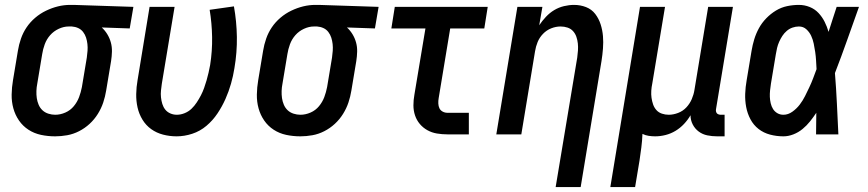

<svg xmlns="http://www.w3.org/2000/svg" viewBox="-20 -548 3540 783"><path d="M205 8Q175 8 147 2Q119 -4 96 -19Q73 -34 57.5 -56.5Q42 -79 34.5 -106Q27 -133 27.5 -162.5Q28 -192 33 -221L53 -341Q57 -366 65.5 -390.5Q74 -415 88.5 -436.5Q103 -458 123.5 -475.5Q144 -493 168 -504.5Q192 -516 216.5 -522Q241 -528 266 -528Q270 -528 273.5 -528Q277 -528 281 -528L524 -520L509 -432L395 -436Q408 -424 417.5 -408.5Q427 -393 432 -375Q437 -357 436.5 -337.5Q436 -318 433 -299L413 -179Q409 -154 401 -130Q393 -106 379 -83.5Q365 -61 345.5 -43Q326 -25 302.5 -13Q279 -1 254 3.5Q229 8 205 8ZM205 -80Q226 -80 246.5 -89Q267 -98 281 -115Q295 -132 302.5 -152Q310 -172 314 -193L334 -313Q336 -327 337 -341Q338 -355 336.5 -368.5Q335 -382 331 -394.5Q327 -407 319 -417.5Q311 -428 299 -433.5Q287 -439 273 -440H267Q265 -440 263.5 -440Q262 -440 260 -440Q240 -440 219.5 -430.5Q199 -421 184.5 -404.5Q170 -388 162.5 -367.5Q155 -347 152 -327L132 -207Q129 -192 128.5 -177Q128 -162 130 -148Q132 -134 137.5 -121Q143 -108 153 -98.5Q163 -89 177 -84.5Q191 -80 205 -80Z M700 8Q672 8 645 1Q618 -6 596.5 -21.5Q575 -37 561 -60Q547 -83 541 -109.5Q535 -136 535.5 -164.5Q536 -193 541 -221L590 -520H692L640 -207Q638 -193 636.5 -179Q635 -165 636.5 -151Q638 -137 642 -124Q646 -111 654 -101Q662 -91 674.5 -85.5Q687 -80 701 -80Q717 -80 733 -86.5Q749 -93 761 -104.5Q773 -116 782.5 -130.5Q792 -145 799.5 -159.5Q807 -174 812.5 -189.5Q818 -205 822.5 -220.5Q827 -236 830.5 -251.5Q834 -267 837 -283Q846 -340 845 -397Q844 -454 835 -508L934 -522Q945 -461 946 -397.5Q947 -334 936 -270Q931 -238 922 -206.5Q913 -175 899.5 -144.5Q886 -114 867 -85.5Q848 -57 822 -35Q796 -13 764 -2.5Q732 8 700 8Z M1205 8Q1175 8 1147 2Q1119 -4 1096 -19Q1073 -34 1057.5 -56.5Q1042 -79 1034.5 -106Q1027 -133 1027.5 -162.5Q1028 -192 1033 -221L1053 -341Q1057 -366 1065.5 -390.5Q1074 -415 1088.5 -436.5Q1103 -458 1123.5 -475.5Q1144 -493 1168 -504.5Q1192 -516 1216.5 -522Q1241 -528 1266 -528Q1270 -528 1273.5 -528Q1277 -528 1281 -528L1524 -520L1509 -432L1395 -436Q1408 -424 1417.5 -408.5Q1427 -393 1432 -375Q1437 -357 1436.5 -337.5Q1436 -318 1433 -299L1413 -179Q1409 -154 1401 -130Q1393 -106 1379 -83.5Q1365 -61 1345.5 -43Q1326 -25 1302.5 -13Q1279 -1 1254 3.5Q1229 8 1205 8ZM1205 -80Q1226 -80 1246.5 -89Q1267 -98 1281 -115Q1295 -132 1302.5 -152Q1310 -172 1314 -193L1334 -313Q1336 -327 1337 -341Q1338 -355 1336.5 -368.5Q1335 -382 1331 -394.5Q1327 -407 1319 -417.5Q1311 -428 1299 -433.5Q1287 -439 1273 -440H1267Q1265 -440 1263.5 -440Q1262 -440 1260 -440Q1240 -440 1219.5 -430.5Q1199 -421 1184.5 -404.5Q1170 -388 1162.5 -367.5Q1155 -347 1152 -327L1132 -207Q1129 -192 1128.5 -177Q1128 -162 1130 -148Q1132 -134 1137.5 -121Q1143 -108 1153 -98.5Q1163 -89 1177 -84.5Q1191 -80 1205 -80Z M1805 0Q1783 0 1762 -3.5Q1741 -7 1723 -17Q1705 -27 1692 -42.5Q1679 -58 1672.5 -77.5Q1666 -97 1666 -118.5Q1666 -140 1670 -162L1715 -432H1576L1590 -520H1969L1955 -432H1816L1769 -148Q1767 -137 1767.5 -126Q1768 -115 1772 -106.5Q1776 -98 1785 -93Q1794 -88 1805 -88H1892V0Z M2246 215 2334 -313Q2336 -327 2337 -342Q2338 -357 2336.5 -371Q2335 -385 2330.5 -398Q2326 -411 2317 -421Q2308 -431 2294.5 -435.5Q2281 -440 2266 -440Q2247 -440 2228 -432.5Q2209 -425 2194.5 -410Q2180 -395 2172.5 -376.5Q2165 -358 2162 -339L2106 0H2004L2090 -520H2192L2179 -445Q2191 -463 2206.5 -479.5Q2222 -496 2240.5 -507Q2259 -518 2280 -523Q2301 -528 2321 -528Q2347 -528 2370 -519Q2393 -510 2407.5 -491Q2422 -472 2429.5 -448.5Q2437 -425 2439 -400.5Q2441 -376 2439 -350Q2437 -324 2433 -299L2348 215Z M2469 215 2590 -520H2692L2640 -207Q2637 -193 2636 -178Q2635 -163 2637 -149Q2639 -135 2643.5 -122Q2648 -109 2657 -99Q2666 -89 2679.5 -84.5Q2693 -80 2707 -80Q2726 -80 2745.5 -87.5Q2765 -95 2779 -110Q2793 -125 2801 -143.5Q2809 -162 2812 -181L2868 -520H2969L2900 -103Q2899 -98 2900 -93.5Q2901 -89 2903.5 -86Q2906 -83 2910.5 -81.5Q2915 -80 2919 -80H2935V8H2905Q2884 8 2864.5 4Q2845 0 2829.5 -11.5Q2814 -23 2805 -40.5Q2796 -58 2796 -78Q2785 -59 2769.5 -42.5Q2754 -26 2735 -14.5Q2716 -3 2694.5 2.5Q2673 8 2652 8Q2639 8 2625.5 6Q2612 4 2600 -2Q2599 26 2595.5 53Q2592 80 2588 107L2570 215Z M3175 8Q3147 8 3120.5 1Q3094 -6 3073.5 -22Q3053 -38 3040.5 -61.5Q3028 -85 3023 -111.5Q3018 -138 3019 -165.5Q3020 -193 3025 -221L3045 -341Q3049 -365 3056 -388Q3063 -411 3075 -433Q3087 -455 3105 -473.5Q3123 -492 3144.5 -505Q3166 -518 3190 -523Q3214 -528 3238 -528Q3261 -528 3282 -519.5Q3303 -511 3318 -495Q3333 -479 3343 -459Q3353 -439 3359 -418Q3367 -444 3375.5 -469.5Q3384 -495 3392 -520H3483Q3459 -453 3435 -385Q3411 -317 3385 -250Q3390 -188 3393 -125.5Q3396 -63 3399 0H3308Q3308 -22 3308.5 -44Q3309 -66 3309 -88Q3297 -70 3283.5 -53Q3270 -36 3253 -22Q3236 -8 3215.5 0Q3195 8 3175 8ZM3175 -80Q3194 -80 3211.5 -92.5Q3229 -105 3241.5 -121.5Q3254 -138 3263 -156Q3272 -174 3280.5 -192Q3289 -210 3296 -228.5Q3303 -247 3310 -266Q3309 -284 3308 -301.5Q3307 -319 3304.5 -336Q3302 -353 3298.5 -370Q3295 -387 3288 -402Q3281 -417 3268.5 -428.5Q3256 -440 3238 -440Q3225 -440 3212 -435.5Q3199 -431 3188.5 -422Q3178 -413 3170.5 -401.5Q3163 -390 3157.5 -377.5Q3152 -365 3149 -352.5Q3146 -340 3144 -327L3124 -207Q3122 -194 3120.5 -180Q3119 -166 3119.5 -153Q3120 -140 3123 -127Q3126 -114 3132.5 -103.5Q3139 -93 3150 -86.5Q3161 -80 3175 -80Z"/></svg>

Font: Iosevka SS04 Semibold
Style: Italic
Weight: 600
Italic angle: -9°
Monospace: yes
Designer: Belleve Invis
Foundry: Belleve Invis
Version: Version 19.0.0; ttfautohint (v1.8.4)